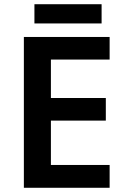

<svg xmlns="http://www.w3.org/2000/svg" viewBox="-20 -889 598 909"><path d="M461 -869H143V-778H461ZM499 0V-108H221V-318H481V-425H221V-607H499V-714H93V0Z"/></svg>

Font: Noto Sans Arabic UI SmBd
Style: Regular
Weight: 600
Designer: Monotype Design Team, Nadine Chahine and Nizar Qandah
Foundry: Monotype Imaging Inc.
Version: Version 2.010